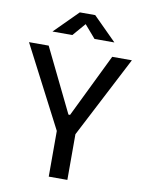

<svg xmlns="http://www.w3.org/2000/svg" viewBox="-97 -965 779 1032"><g transform="rotate(10 293.0 -449.0)"><path d="M251.5 -231.4 12.2 -693.4H119.6L288.6 -346.7H297.4L466.3 -693.4H573.7L334.5 -231.4ZM242.2 0V-341.8H343.8V0ZM126.5 -771.5 253.4 -898.4H337.4L464.4 -771.5H356L269.5 -871.6H321.3L234.9 -771.5Z"/></g></svg>

Font: Cascadia Code
Style: Regular
Weight: 400
Designer: Aaron Bell
Foundry: Saja Typeworks
Version: Version 2404.023